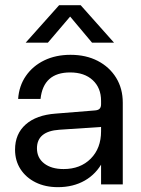

<svg xmlns="http://www.w3.org/2000/svg" viewBox="-20 -728 557 758"><path d="M213.5 -707.6 81.3 -559.5H169L256.9 -662.6L343.4 -559.5H430.2L298.4 -707.6ZM464.7 -322.6Q464.7 -378.4 438.5 -421Q412.2 -463.6 365.9 -487.6Q319.6 -511.6 258.4 -511.6Q200.2 -511.6 154.9 -489.7Q109.6 -467.7 82.4 -428.5Q55.1 -389.2 51.6 -337.4H140Q151.2 -442 256.9 -442Q313.3 -442 346.1 -411.5Q379 -381 379 -330V0H464.7ZM411.5 -207.3 379 -209.9Q379 -142.6 338.2 -101.6Q297.4 -60.6 231 -60.6Q182.9 -60.6 154.4 -82.7Q125.9 -104.7 125.9 -142.4Q125.9 -209.8 214.5 -215.8L380.8 -227L379 -316.6Q379 -304.5 373.1 -298.6Q367.3 -292.7 353.4 -291.9L199.9 -279.5Q123.4 -273.9 81.4 -236.6Q39.4 -199.4 39.4 -137.1Q39.4 -93.7 60.9 -60.3Q82.5 -26.9 120.6 -8Q158.8 10.9 208.6 10.9Q269.1 10.9 314.9 -15.3Q360.6 -41.5 386.1 -90.4Q411.5 -139.3 411.5 -207.3Z"/></svg>

Font: Overused Grotesk Light
Style: Regular
Weight: 300
Designer: RandomMaerks
Version: Version 0.005